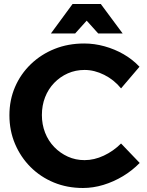

<svg xmlns="http://www.w3.org/2000/svg" viewBox="-20 -927 734 958"><path d="M584 -486Q549 -529 500 -553.5Q451 -578 402 -578Q357 -578 318.5 -561Q280 -544 250.5 -513.5Q221 -483 205 -442Q189 -401 189 -353Q189 -306 205 -265Q221 -224 250.5 -193.5Q280 -163 318.5 -145.5Q357 -128 402 -128Q450 -128 498 -150.5Q546 -173 584 -211L677 -114Q640 -76 593.5 -48Q547 -20 496 -4.5Q445 11 394 11Q315 11 248.5 -16.5Q182 -44 132.5 -93.5Q83 -143 55 -209Q27 -275 27 -352Q27 -428 55 -493Q83 -558 134 -607Q185 -656 252.5 -683Q320 -710 400 -710Q451 -710 501.5 -696Q552 -682 596.5 -656.5Q641 -631 676 -594ZM342 -907H483L592 -760H470L371 -870H454L355 -760H234Z"/></svg>

Font: Alexandria SemiBold
Style: Regular
Weight: 600
Designer: Mohamed Gaber
Foundry: Kief Type Foundry
Version: Version 5.100